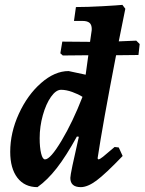

<svg xmlns="http://www.w3.org/2000/svg" viewBox="-20 -757 594 789"><path d="M457 -530Q402 -246 381 -106L384 -102Q390 -102 403.5 -113Q417 -124 451 -153L468 -151L484 -116Q413 -42 376.5 -15Q340 12 312 12Q269 12 269 -26Q269 -43 304 -195L296 -196Q252 -116 213.5 -66.5Q175 -17 134 12Q81 12 51.5 -26.5Q22 -65 22 -133Q22 -212 57.5 -289.5Q93 -367 149 -416Q205 -465 262 -465L332 -450L343 -530L238 -529L228 -538L236 -586L350 -585L356 -627Q357 -631 357 -638Q357 -655 348 -663Q339 -671 319 -671H284L292 -728Q339 -728 401.5 -731.5Q464 -735 483 -737L495 -721L468 -587L540 -590L554 -576L549 -531ZM319 -359Q302 -370 277 -379Q252 -388 231 -388Q210 -388 189.5 -359Q169 -330 156 -283.5Q143 -237 143 -189Q143 -151 149 -126.5Q155 -102 165 -102Q187 -102 233 -179Q279 -256 319 -359Z"/></svg>

Font: Alegreya
Style: Bold Italic
Weight: 700
Italic angle: -7°
Designer: Juan Pablo del Peral
Foundry: Huerta Tipografica
Version: Version 2.007; ttfautohint (v1.6)